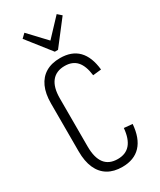

<svg xmlns="http://www.w3.org/2000/svg" viewBox="-232 -1009 912 1092"><g transform="rotate(-30 223.5 -463.0)"><path d="M231 7Q176 7 137.5 -16Q99 -39 79 -84Q59 -129 59 -194V-509Q59 -573 79 -617Q99 -661 137.5 -684Q176 -707 232 -707Q308 -707 350.5 -663.5Q393 -620 402 -534L347 -528Q339 -593 311 -624Q283 -655 232 -655Q176 -655 146.5 -618Q117 -581 117 -509V-193Q117 -119 145.5 -82Q174 -45 231 -45Q284 -45 313 -79Q342 -113 348 -181L403 -176Q396 -86 352.5 -39.5Q309 7 231 7ZM367 -910 246 -753H225L103 -908L129 -933L241 -814H229L341 -933Z"/></g></svg>

Font: Pathway Extreme Condensed Thin
Style: Regular
Weight: 250
Width: 3
Version: Version 1.001;gftools[0.9.26]